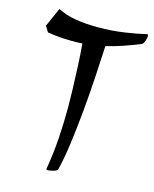

<svg xmlns="http://www.w3.org/2000/svg" viewBox="-106 -733 675 839"><g transform="rotate(15 231.0 -314.0)"><path d="M191 33Q184 33 184 30Q197 -47 201.5 -119Q206 -191 206 -257Q206 -287 204.5 -337Q203 -387 200.5 -441.5Q198 -496 194 -541Q181 -540 168.5 -540Q156 -540 143 -540Q90 -540 36 -549L20 -575L58 -661Q94 -642 140 -634.5Q186 -627 240 -627Q304 -627 363 -636Q422 -645 458 -654Q462 -654 462 -645Q462 -638 458 -625.5Q454 -613 447 -607Q408 -591 370 -578Q332 -565 294 -556Q291 -496 286.5 -418.5Q282 -341 274.5 -259.5Q267 -178 257 -105Q247 -32 234 19Q227 26 213 29.5Q199 33 191 33Z"/></g></svg>

Font: Julee
Style: Regular
Weight: 400
Designer: Julian Tunni
Foundry: Julian Tunni
Version: Version 1.002; ttfautohint (v1.8.4.7-5d5b);gftools[0.9.23]